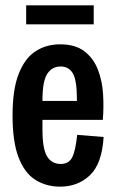

<svg xmlns="http://www.w3.org/2000/svg" viewBox="-20 -687 435 719"><path d="M205 12Q153 12 112.5 -13.5Q72 -39 49.5 -97.5Q27 -156 27 -254Q27 -352 50 -410.5Q73 -469 113 -495Q153 -521 205 -521Q262 -521 296 -495Q330 -469 346.5 -426.5Q363 -384 366 -334.5Q369 -285 365 -238H139V-202Q139 -129 156.5 -101Q174 -73 207 -73Q238 -73 250.5 -98Q263 -123 269 -182L368 -174Q362 -74 317 -31Q272 12 205 12ZM139 -312V-309H268V-315Q268 -386 253 -412Q238 -438 207 -438Q175 -438 157 -410.5Q139 -383 139 -312ZM78 -596V-667H331V-596Z"/></svg>

Font: Special Gothic Condensed Medium
Style: Regular
Weight: 500
Width: 3
Designer: Alistair McCready
Foundry: Monolith
Version: Version 1.000; ttfautohint (v1.8.4.7-5d5b)